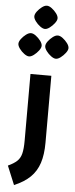

<svg xmlns="http://www.w3.org/2000/svg" viewBox="-74 -969 503 1283"><g transform="rotate(5 177.5 -327.5)"><path d="M72 279 20 153Q59 135 80 115.5Q101 96 109 64Q117 32 117 -21V-470H257V-21Q257 59 238.5 115.5Q220 172 179.5 211.5Q139 251 72 279ZM97 -586Q83 -586 64.5 -599.5Q46 -613 32.5 -631.5Q19 -650 19 -664Q19 -679 32.5 -697Q46 -715 64 -728.5Q82 -742 97 -742Q112 -742 130 -728.5Q148 -715 161.5 -697Q175 -679 175 -664Q175 -650 161 -631.5Q147 -613 129 -599.5Q111 -586 97 -586ZM277 -586Q263 -586 244.5 -599.5Q226 -613 212.5 -631.5Q199 -650 199 -664Q199 -679 212.5 -697Q226 -715 244 -728.5Q262 -742 277 -742Q292 -742 310 -728.5Q328 -715 341.5 -697Q355 -679 355 -664Q355 -650 341 -631.5Q327 -613 309 -599.5Q291 -586 277 -586ZM187 -778Q173 -778 154.5 -791.5Q136 -805 122.5 -823.5Q109 -842 109 -856Q109 -871 122.5 -889Q136 -907 154 -920.5Q172 -934 187 -934Q202 -934 220 -920.5Q238 -907 251.5 -889Q265 -871 265 -856Q265 -842 251 -823.5Q237 -805 219 -791.5Q201 -778 187 -778Z"/></g></svg>

Font: Changa
Style: Bold
Weight: 700
Designer: Eduardo Rodriguez Tunni
Foundry: Eduardo Rodriguez Tunni
Version: Version 3.002; ttfautohint (v1.8.2)